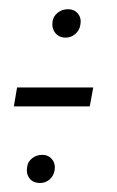

<svg xmlns="http://www.w3.org/2000/svg" viewBox="-20 -449 254 416"><path d="M10 -218.5H174.5L182 -259.5H17ZM67 -52.5Q78.5 -52.5 87.2 -60Q96 -67.5 98 -79Q101 -93.5 93 -103.5Q85 -113.5 71.5 -113.5Q59 -113.5 49.8 -106.2Q40.5 -99 39 -88.5Q36 -73 43.8 -62.8Q51.5 -52.5 67 -52.5ZM122.5 -367.5Q134 -367.5 143 -375.2Q152 -383 154 -394.5Q157 -409 149.2 -419Q141.5 -429 127 -429Q115 -429 105.5 -421.8Q96 -414.5 94 -403.5Q91.5 -388.5 99.5 -378Q107.5 -367.5 122.5 -367.5Z"/></svg>

Font: Anybody SemiExpanded Light
Style: Italic
Weight: 300
Width: 6
Italic angle: -10°
Version: Version 1.113;gftools[0.9.25]